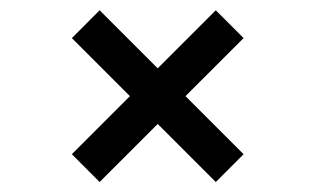

<svg xmlns="http://www.w3.org/2000/svg" viewBox="-20 -557 626 381"><path d="M177.7 -195.8 122.6 -251 237.8 -366.2 122.6 -481.4 177.7 -536.6 293 -421.4 408.2 -536.6 463.4 -481.4 348.1 -366.2 463.4 -251 408.2 -195.8 293 -311Z"/></svg>

Font: Consola Mono
Style: Book
Weight: 400
Monospace: yes
Version: Version 2.001